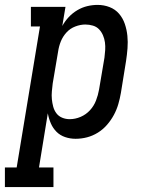

<svg xmlns="http://www.w3.org/2000/svg" viewBox="-78 -558 598 783"><path d="M-58 205V125H-10L85 -450H48V-530H189L176 -452Q187 -472 202.5 -488.5Q218 -505 237.5 -516.5Q257 -528 278 -533Q299 -538 320 -538Q346 -538 369 -529Q392 -520 407.5 -502Q423 -484 431 -460.5Q439 -437 441.5 -412Q444 -387 442 -361Q440 -335 436 -309L415 -179Q411 -156 404.5 -133.5Q398 -111 386.5 -89.5Q375 -68 358.5 -49Q342 -30 321 -17Q300 -4 277 2Q254 8 230 8Q208 8 187.5 1Q167 -6 152.5 -20.5Q138 -35 129.5 -54.5Q121 -74 117 -96L81 125H140V205ZM206 -72Q229 -72 251 -81.5Q273 -91 289 -108.5Q305 -126 313.5 -148Q322 -170 326 -193L348 -323Q350 -338 351 -354Q352 -370 350 -385Q348 -400 342 -414Q336 -428 326 -438.5Q316 -449 301 -453.5Q286 -458 270 -458Q250 -458 229 -450Q208 -442 193 -425.5Q178 -409 170 -389Q162 -369 159 -348L137 -218Q135 -202 133.5 -185.5Q132 -169 133.5 -153.5Q135 -138 139 -123Q143 -108 152 -96Q161 -84 175.5 -78Q190 -72 206 -72Z"/></svg>

Font: Iosevka Curly Slab MdObl
Style: Regular
Weight: 500
Italic angle: -9°
Monospace: yes
Designer: Belleve Invis
Foundry: Belleve Invis
Version: Version 11.0.0; ttfautohint (v1.8.3)